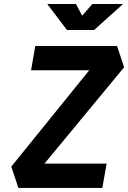

<svg xmlns="http://www.w3.org/2000/svg" viewBox="-20 -918 626 938"><path d="M69.8 0 35.2 -104 416 -574.7H131.8L152.3 -693.4H551.8L586.4 -589.4L197.3 -118.7H501L480 0ZM307.1 -771.5 210.9 -898.4H351.1L381.3 -841.3L431.2 -898.4H581.1L439.9 -771.5Z"/></svg>

Font: Cascadia Code PL
Style: Bold Italic
Weight: 700
Italic angle: -10°
Monospace: yes
Designer: Aaron Bell
Foundry: Saja Typeworks
Version: Version 2404.023; ttfautohint (v1.8.4)